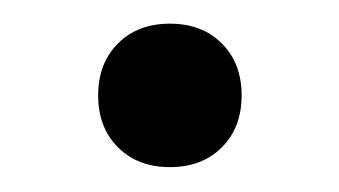

<svg xmlns="http://www.w3.org/2000/svg" viewBox="-20 -367 281 159"><path d="M120.7 -228.6Q94 -228.6 77.7 -245Q61.3 -261.3 61.3 -288Q61.3 -314.7 77.7 -331Q94 -347.4 120.7 -347.4Q147.4 -347.4 163.7 -331Q180.1 -314.7 180.1 -288Q180.1 -261.3 163.7 -245Q147.4 -228.6 120.7 -228.6Z"/></svg>

Font: M PLUS 2 Thin
Style: Regular
Weight: 100
Designer: Coji Morishita
Foundry: UNDERFOREST DESIGN
Version: Version 1.001